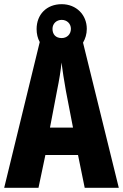

<svg xmlns="http://www.w3.org/2000/svg" viewBox="-20 -898 588 918"><path d="M385 0H548L377 -694C388 -713 395 -735 395 -760C395 -827 345 -878 275 -878C202 -878 155 -828 155 -759C155 -736 160 -715 170 -697L0 0H164L197 -157H353ZM275 -716C246 -716 231 -734 231 -760C231 -785 250 -803 275 -803C300 -803 319 -785 319 -760C319 -734 300 -716 275 -716ZM295 -464 329 -288H219L253 -466C263 -515 271 -563 274 -599C279 -561 286 -514 295 -464Z"/></svg>

Font: Noto Sans Khmer UI ExtraCondensed ExtraBold
Style: Regular
Weight: 800
Width: 2
Designer: Danh Hong and the Monotype Design Team
Foundry: Monotype Imaging Inc.
Version: Version 2.002